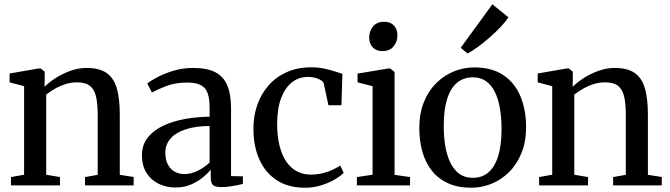

<svg xmlns="http://www.w3.org/2000/svg" viewBox="-20 -869 3140 900"><path d="M93 -50V-465L25 -483V-524.5L160.5 -548H171L189.5 -533V-491.5L188.5 -462Q209 -482.5 240.2 -502.8Q271.5 -523 309.2 -536.8Q347 -550.5 385.5 -550.5Q446.5 -550.5 480.2 -526.5Q514 -502.5 527.8 -454Q541.5 -405.5 541.5 -332V-49.5L606.5 -39.5V0H378.5V-39L438 -49.5V-330.5Q438 -381 430.5 -415Q423 -449 402.2 -466Q381.5 -483 341 -483Q313 -483 287 -474.8Q261 -466.5 238.2 -453.5Q215.5 -440.5 196.5 -425.5V-50L261 -39V0H31.5V-39Z M803 10Q761.5 10 725.8 -6.5Q690 -23 667.8 -56.8Q645.5 -90.5 645.5 -141.5Q645.5 -190.5 673 -224.8Q700.5 -259 746.2 -280.2Q792 -301.5 848.2 -311.5Q904.5 -321.5 962.5 -322V-364Q962.5 -405.5 953.5 -431.5Q944.5 -457.5 921.8 -469.8Q899 -482 857 -482Q802.5 -482 760 -465.8Q717.5 -449.5 692 -435.5L670.5 -477.5Q683 -488.5 715 -505.8Q747 -523 791 -536.8Q835 -550.5 885 -550.5Q950.5 -550.5 989.2 -530.5Q1028 -510.5 1045.5 -468.5Q1063 -426.5 1063 -361V-43.5L1118.5 -42.5V-7Q1107.5 -4 1090.5 -0.5Q1073.5 3 1054.8 5.5Q1036 8 1018.5 8Q992 8 980 -0.2Q968 -8.5 968 -36V-73.5Q957 -59.5 933.8 -39.8Q910.5 -20 877.5 -5Q844.5 10 803 10ZM845.5 -53Q874.5 -53 906.2 -68.2Q938 -83.5 962.5 -107V-278.5Q895.5 -278 849 -262.2Q802.5 -246.5 778.8 -218.8Q755 -191 755 -154Q755 -120 767 -97.5Q779 -75 799.5 -64Q820 -53 845.5 -53Z M1410.5 11Q1330.5 11 1276.8 -24.5Q1223 -60 1195.5 -122.2Q1168 -184.5 1168 -263Q1167.5 -324 1185.8 -376.5Q1204 -429 1239 -468.8Q1274 -508.5 1324.5 -531Q1375 -553.5 1439.5 -553.5Q1473 -553.5 1501.2 -547.2Q1529.5 -541 1550.8 -533.8Q1572 -526.5 1585 -523L1580.5 -375.5H1519.5L1498 -476Q1496.5 -484.5 1486.2 -491.8Q1476 -499 1459.8 -503.8Q1443.5 -508.5 1423 -508.5Q1382 -508.5 1349.5 -483.8Q1317 -459 1298.2 -410.2Q1279.5 -361.5 1279 -289Q1279 -230 1290.5 -185Q1302 -140 1322.8 -110.2Q1343.5 -80.5 1372.8 -65.5Q1402 -50.5 1436.5 -50.5Q1465 -50.5 1491 -56.8Q1517 -63 1538.5 -73Q1560 -83 1575 -93L1591 -59Q1575 -42.5 1546.5 -26.2Q1518 -10 1483 0.5Q1448 11 1410.5 11Z M1653 0V-39L1726.5 -50V-465L1656 -483V-524L1800.5 -548H1809L1829.5 -532V-49.5L1902 -39V0ZM1772.5 -629.5Q1743 -629.5 1726.8 -647.5Q1710.5 -665.5 1710.5 -693.5Q1710.5 -723.5 1728.8 -745.2Q1747 -767 1780 -767H1781Q1810.5 -767 1826.8 -749.2Q1843 -731.5 1843 -703.5Q1843 -673.5 1824.8 -651.5Q1806.5 -629.5 1773.5 -629.5Z M1945.5 -268Q1945.5 -337.5 1967 -390.5Q1988.5 -443.5 2025.2 -479.8Q2062 -516 2107.8 -534.5Q2153.5 -553 2202.5 -553Q2287 -553 2340.8 -516Q2394.5 -479 2420.2 -416Q2446 -353 2446 -274Q2446 -204.5 2424.2 -151.2Q2402.5 -98 2366 -62Q2329.5 -26 2283.8 -7.5Q2238 11 2189 11Q2126 11 2079.8 -10.2Q2033.5 -31.5 2003.8 -69.5Q1974 -107.5 1959.8 -158.2Q1945.5 -209 1945.5 -268ZM2196.5 -35.5Q2239.5 -35.5 2269.5 -61Q2299.5 -86.5 2315.2 -137.5Q2331 -188.5 2331 -264.5Q2331 -314.5 2323.8 -358.5Q2316.5 -402.5 2300.8 -435.8Q2285 -469 2259.2 -487.8Q2233.5 -506.5 2196.5 -506.5Q2153 -506.5 2122.5 -481.2Q2092 -456 2076 -405.2Q2060 -354.5 2060 -277.5Q2060 -227 2067.5 -183.2Q2075 -139.5 2091.2 -106.2Q2107.5 -73 2133.2 -54.2Q2159 -35.5 2196.5 -35.5ZM2170.5 -619 2139.5 -645 2288 -849 2363 -788Q2351.5 -769 2328 -744Q2304.5 -719 2276 -694Q2247.5 -669 2219.8 -648.8Q2192 -628.5 2172 -619Z M2568.5 -50V-465L2500.5 -483V-524.5L2636 -548H2646.5L2665 -533V-491.5L2664 -462Q2684.5 -482.5 2715.8 -502.8Q2747 -523 2784.8 -536.8Q2822.5 -550.5 2861 -550.5Q2922 -550.5 2955.8 -526.5Q2989.5 -502.5 3003.2 -454Q3017 -405.5 3017 -332V-49.5L3082 -39.5V0H2854V-39L2913.5 -49.5V-330.5Q2913.5 -381 2906 -415Q2898.5 -449 2877.8 -466Q2857 -483 2816.5 -483Q2788.5 -483 2762.5 -474.8Q2736.5 -466.5 2713.8 -453.5Q2691 -440.5 2672 -425.5V-50L2736.5 -39V0H2507V-39Z"/></svg>

Font: Merriweather 60pt
Style: Regular
Weight: 400
Version: Version 2.100